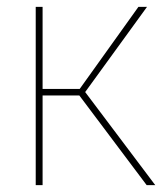

<svg xmlns="http://www.w3.org/2000/svg" viewBox="-20 -539 484 559"><path d="M212 -280 383 -519H408L228 -271L432 0H407L211 -261H104V0H84V-519H104V-280Z"/></svg>

Font: Raleway
Style: Thin
Weight: 100
Designer: Matt McInerney, Pablo Impallari, Rodrigo Fuenzalida
Foundry: Matt McInerney, Pablo Impallari, Rodrigo Fuenzalida
Version: Version 3.000